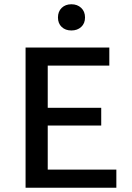

<svg xmlns="http://www.w3.org/2000/svg" viewBox="-20 -881 619 901"><path d="M526 0H100V-658H493V-573H204V-85H526ZM134 -292V-375H455V-292ZM315 -738Q287 -738 269.5 -754.5Q252 -771 252 -799Q252 -827 269.5 -844Q287 -861 315 -861Q343 -861 361 -844Q379 -827 379 -799Q379 -771 361 -754.5Q343 -738 315 -738Z"/></svg>

Font: Ysabeau Infant SemiBold
Style: Regular
Weight: 600
Designer: Christian Thalmann (Catharsis Fonts)
Version: Version 2.002; featfreeze: ss01,ss02,lnum